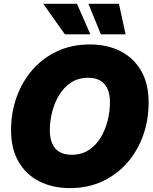

<svg xmlns="http://www.w3.org/2000/svg" viewBox="-20 -970 800 1001"><path d="M344.7 10.7Q254.9 10.7 185.5 -24.2Q116.2 -59.1 76.9 -126.7Q37.6 -194.3 37.6 -291.5Q37.6 -382.3 66.4 -463.1Q95.2 -543.9 149.2 -606Q203.1 -668 278.8 -703.1Q354.5 -738.3 448.7 -738.3Q538.1 -738.3 607.2 -703.6Q676.3 -668.9 715.6 -601.3Q754.9 -533.7 754.9 -436Q754.9 -343.8 725.8 -262.9Q696.8 -182.1 642.6 -120.6Q588.4 -59.1 512.9 -24.2Q437.5 10.7 344.7 10.7ZM353.5 -163.1Q405.3 -163.1 443.1 -188Q481 -212.9 505.4 -253.7Q529.8 -294.4 541.5 -342.3Q553.2 -390.1 553.2 -436Q553.2 -478 540.5 -506.6Q527.8 -535.2 502.7 -549.8Q477.5 -564.5 439.9 -564.5Q388.2 -564.5 350.3 -539.6Q312.5 -514.6 288.1 -474.1Q263.7 -433.6 251.7 -385.7Q239.7 -337.9 239.7 -292Q239.7 -250 252.4 -221.2Q265.1 -192.4 290.5 -177.7Q315.9 -163.1 353.5 -163.1ZM505.9 -791 440.9 -950.2H600.1L634.8 -791ZM318.4 -791 205.6 -950.2H381.3L451.2 -791Z"/></svg>

Font: Inter 24pt Black
Style: Italic
Weight: 900
Italic angle: -9.3988°
Designer: Rasmus Andersson
Foundry: rsms
Version: Version 4.001;git-66647c0bb